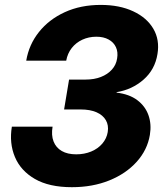

<svg xmlns="http://www.w3.org/2000/svg" viewBox="-20 -759 675 790"><path d="M275.9 11.2Q182.1 11.2 123.5 -22.7Q64.9 -56.6 41.3 -113.3Q17.6 -169.9 28.8 -237.8H196.3Q190.4 -202.6 200.4 -177Q210.4 -151.4 234.1 -137.7Q257.8 -124 293.5 -124Q327.1 -124 355 -135.5Q382.8 -147 400.9 -168Q418.9 -189 423.3 -215.8Q427.7 -243.7 415.5 -264.6Q403.3 -285.6 377 -297.1Q350.6 -308.6 312 -308.6H243.7L264.2 -431.6H332.5Q367.7 -431.6 395.3 -442.4Q422.9 -453.1 440.4 -472.7Q458 -492.2 461.9 -518.6Q466.3 -544.9 457 -564.9Q447.8 -585 427 -596.4Q406.2 -607.9 376.5 -607.9Q345.2 -607.9 318.8 -595.7Q292.5 -583.5 275.1 -561.3Q257.8 -539.1 252.4 -509.3H87.9Q99.1 -575.7 140.4 -627.4Q181.6 -679.2 246.8 -709Q312 -738.8 394.5 -738.8Q471.7 -738.8 527.8 -712.6Q584 -686.5 610.8 -640.9Q637.7 -595.2 627.9 -536.6Q617.7 -472.7 570.6 -431.4Q523.4 -390.1 460 -379.9L459.5 -377.9Q512.2 -371.6 544.9 -346.9Q577.6 -322.3 590.8 -285.2Q604 -248 596.7 -204.1Q586.4 -142.1 542.5 -93.3Q498.5 -44.4 429.7 -16.6Q360.8 11.2 275.9 11.2Z"/></svg>

Font: Inter 28pt ExtraBold
Style: Italic
Weight: 800
Italic angle: -9.3988°
Designer: Rasmus Andersson
Foundry: rsms
Version: Version 4.001;git-66647c0bb